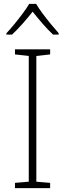

<svg xmlns="http://www.w3.org/2000/svg" viewBox="-20 -1034 334 988"><path d="M238 -66H57V-93L128 -99V-746L57 -754V-780H238V-754L167 -746V-99L238 -93ZM166 -1014Q178 -993 198.5 -965.5Q219 -938 241.5 -910.5Q264 -883 282 -863V-856H253Q226 -881 198 -913.5Q170 -946 148 -974Q126 -946 97.5 -913.5Q69 -881 42 -856H13V-863Q32 -883 54.5 -910.5Q77 -938 97.5 -965.5Q118 -993 130 -1014Z"/></svg>

Font: Noto Sans Malayalam UI ExtraLight
Style: Regular
Weight: 200
Designer: Jelle Bosma - Monotype Design Team
Foundry: Monotype Imaging Inc.
Version: Version 2.104; ttfautohint (v1.8.4.7-5d5b)